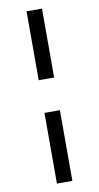

<svg xmlns="http://www.w3.org/2000/svg" viewBox="-96 -813 493 955"><g transform="rotate(-10 150.0 -335.0)"><path d="M111 -422V-770H189V-422ZM111 100V-257H189V100Z"/></g></svg>

Font: ABeeZee
Style: Regular
Weight: 400
Designer: Anja Meiners
Foundry: Anja Meiners
Version: Version 1.003; ttfautohint (v1.8.3)